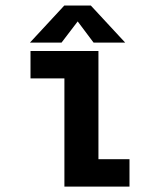

<svg xmlns="http://www.w3.org/2000/svg" viewBox="-20 -688 610 708"><path d="M441.5 -531H325L266.5 -609L207 -531H90.5L217 -667.5H315ZM343 -101H457.5V0H217.5V-399H92.5V-500H343Z"/></svg>

Font: League Mono Narrow SemiBold
Style: Regular
Weight: 600
Width: 3
Designer: Tyler Finck
Foundry: The League of Moveable Type / Tyler Finck
Version: Version 2.210